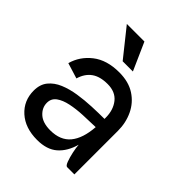

<svg xmlns="http://www.w3.org/2000/svg" viewBox="-202 -818 942 942"><g transform="rotate(45 269.0 -347.0)"><path d="M248 -704 312 -560H241L126 -704ZM140 -340 59 -365Q76 -427 129 -468.5Q182 -510 268 -510Q333 -510 377 -481.5Q421 -453 443.5 -405.5Q466 -358 466 -302V0H416Q407 0 399 -21.5Q391 -43 385 -71Q379 -99 378 -118Q361 -57 322.5 -23.5Q284 10 217 10Q134 10 84 -35Q34 -80 34 -150Q34 -193 56.5 -220.5Q79 -248 116 -263.5Q153 -279 198.5 -286Q244 -293 290.5 -295Q337 -297 378 -297V-305Q378 -359 350 -394Q322 -429 268 -429Q215 -429 184 -406.5Q153 -384 140 -340ZM122 -153Q122 -119 149.5 -94Q177 -69 229 -69Q299 -69 334.5 -112Q370 -155 376 -238Q334 -237 289.5 -235Q245 -233 207 -225Q169 -217 145.5 -200Q122 -183 122 -153Z"/></g></svg>

Font: Haskoy Medium
Style: Regular
Weight: 500
Designer: Ertekin Erdin
Foundry: Ertekin Erdin
Version: Version 1.500; ttfautohint (v1.8.3)